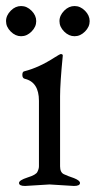

<svg xmlns="http://www.w3.org/2000/svg" viewBox="-39 -613 317 636"><path d="M174 -578Q189 -593 208 -593Q227 -593 242.5 -577.5Q258 -562 258 -543Q258 -524 242.5 -508.5Q227 -493 208 -493Q189 -493 173.5 -508.5Q158 -524 158 -543Q158 -562 174 -578ZM-3 -578Q12 -593 31 -593Q50 -593 65.5 -577.5Q81 -562 81 -543Q81 -524 65.5 -508.5Q50 -493 31 -493Q12 -493 -3.5 -508.5Q-19 -524 -19 -543Q-19 -562 -3 -578ZM125 -2 44 3Q24 3 24 -7Q24 -16 52 -25Q81 -34 85 -44Q90 -54 90 -62V-279Q90 -341 43 -352Q35 -354 35 -365Q35 -376 42 -377Q90 -389 144 -424Q160 -434 162 -434Q169 -434 169 -429Q160 -338 160 -294V-62Q160 -42 172.5 -36Q185 -30 206 -23Q226 -15 226 -7Q226 3 206 3Z"/></svg>

Font: Benne
Style: Regular
Weight: 400
Designer: John-Daniel Harrington
Version: Version 1.001